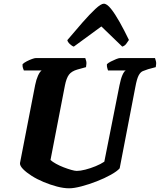

<svg xmlns="http://www.w3.org/2000/svg" viewBox="-20 -1018 864 1038"><path d="M354 0Q324 0 288 -9.5Q252 -19 216 -34Q180 -49 151 -67.5Q122 -86 104.5 -104Q87 -122 88 -136L170 -558Q176 -588 185.5 -609Q195 -630 205 -637H109Q107 -642 104 -650.5Q101 -659 102 -671Q110 -679 124.5 -686.5Q139 -694 153 -699Q167 -704 173 -704H441Q443 -700 446 -688Q449 -676 445 -655L398 -642Q367 -633 353 -614.5Q339 -596 331 -556L253 -153Q264 -143 283 -132.5Q302 -122 324 -113.5Q346 -105 365.5 -99.5Q385 -94 395 -94Q414 -94 441.5 -101Q469 -108 497 -119.5Q525 -131 544 -144L626 -557Q633 -592 642 -612.5Q651 -633 660 -637H564Q563 -640 560 -650Q557 -660 558 -671Q565 -678 579.5 -685.5Q594 -693 608 -698.5Q622 -704 628 -704H818Q820 -699 823 -687Q826 -675 822 -655L781 -644Q765 -639 752 -633.5Q739 -628 729.5 -610Q720 -592 712 -549L627 -108Q613 -92 579 -73Q545 -54 502.5 -37.5Q460 -21 420 -10.5Q380 0 354 0ZM379 -766Q369 -769 357.5 -780Q346 -791 344 -801Q386 -851 425.5 -896Q465 -941 495.5 -969.5Q526 -998 541 -998Q558 -998 580 -970.5Q602 -943 627 -898.5Q652 -854 677 -802Q670 -791 662 -780.5Q654 -770 641 -766L528 -875Z"/></svg>

Font: Texturina 12pt Black
Style: Italic
Weight: 900
Italic angle: -11°
Designer: Guillermo Torres Carreño
Foundry: Omnibus-Type
Version: Version 1.002